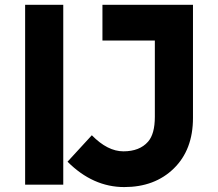

<svg xmlns="http://www.w3.org/2000/svg" viewBox="-20 -757 894 787"><path d="M489.3 9.8Q360.8 9.8 256.8 -94.2L356.4 -202.6Q420.9 -136.7 485.8 -136.7Q552.2 -136.7 586.9 -176.3Q614.7 -208 614.7 -278.3Q614.7 -278.3 614.7 -590.8H399.9V-737.3H771V-273.4Q771 -143.1 692.4 -66.4Q614.3 9.8 489.3 9.8ZM83 0V-737.3H239.3V0Z"/></svg>

Font: New Shape
Style: Bold
Weight: 700
Designer: Wojciech Kalinowski "wmk69" (wmk69@o2.pl)
Foundry: Wojciech Kalinowski "wmk69" (wmk69@o2.pl)
Version: Version 2.1.1; 2021-05-14